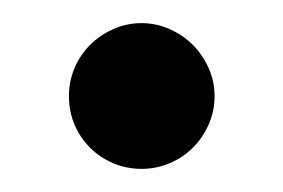

<svg xmlns="http://www.w3.org/2000/svg" viewBox="-20 -147 245 166"><path d="M165.5 -64Q165.5 -50.8 160.4 -39.3Q155.3 -27.8 146.7 -19.3Q138.2 -10.7 126.7 -5.9Q115.2 -1 102.5 -1Q89.4 -1 77.9 -5.9Q66.4 -10.7 57.9 -19.3Q49.3 -27.8 44.4 -39.3Q39.6 -50.8 39.6 -64Q39.6 -76.7 44.4 -88.1Q49.3 -99.6 57.9 -108.2Q66.4 -116.7 77.9 -121.8Q89.4 -127 102.5 -127Q115.2 -127 126.7 -121.8Q138.2 -116.7 146.7 -108.2Q155.3 -99.6 160.4 -88.1Q165.5 -76.7 165.5 -64Z"/></svg>

Font: Audiowide
Style: Regular
Weight: 400
Version: Version 1.003